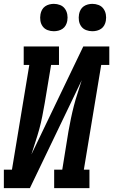

<svg xmlns="http://www.w3.org/2000/svg" viewBox="-39 -976 587 996"><path d="M-19 0V-96H23L113 -639H84V-735H267V-639H226L193 -441Q187 -407 180.5 -373.5Q174 -340 165 -307Q156 -274 145 -241Q134 -208 124 -175L393 -735H528V-639H486L396 -96H425V0H242V-96H284L316 -294Q322 -328 329 -361.5Q336 -395 344.5 -428Q353 -461 364 -494Q375 -527 385 -560L116 0ZM440 -814Q423 -814 407.5 -820Q392 -826 382.5 -839Q373 -852 370.5 -868.5Q368 -885 371 -902Q373 -914 379 -925Q385 -936 395 -943Q405 -950 417 -953Q429 -956 440 -956Q457 -956 472.5 -950Q488 -944 497.5 -931Q507 -918 510 -901.5Q513 -885 510 -868Q508 -856 502 -845Q496 -834 486 -827Q476 -820 464 -817Q452 -814 440 -814ZM240 -814Q223 -814 207.5 -820Q192 -826 182.5 -839Q173 -852 170.5 -868.5Q168 -885 171 -902Q173 -914 179 -925Q185 -936 195 -943Q205 -950 217 -953Q229 -956 240 -956Q257 -956 272.5 -950Q288 -944 297.5 -931Q307 -918 310 -901.5Q313 -885 310 -868Q308 -856 302 -845Q296 -834 286 -827Q276 -820 264 -817Q252 -814 240 -814Z"/></svg>

Font: Iosevka Curly Slab Oblique
Style: Bold
Weight: 700
Italic angle: -9°
Monospace: yes
Designer: Belleve Invis
Foundry: Belleve Invis
Version: Version 11.1.0; ttfautohint (v1.8.3)